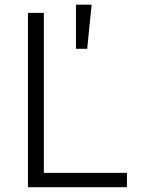

<svg xmlns="http://www.w3.org/2000/svg" viewBox="-20 -781 601 801"><path d="M96.6 0H509.6V-59.7H163V-727.3H96.6ZM296.9 -577.4H343.8L362.2 -761.4H296.9Z"/></svg>

Font: Karasuma Gothic
Style: Light
Weight: 300
Designer: Rasmus Andersson / Ryoko Nishizuka
Foundry: rsms
Version: Version 1.00